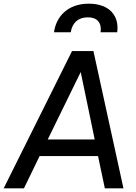

<svg xmlns="http://www.w3.org/2000/svg" viewBox="-47 -1022 739 1042"><path d="M-27 0H83L168 -175H485L522 0H623L460 -745H344ZM212 -265 391 -631 467 -265ZM246 -847H337C345 -899 378 -928 430 -928C480 -928 506 -899 499 -847H589C601 -932 551 -1002 435 -1002C321 -1002 258 -933 246 -847Z"/></svg>

Font: Mluvka Medium
Style: Italic
Weight: 500
Italic angle: -8°
Designer: Modified by Jiří Krblich, Original typeface by Gumpita Rahayu
Foundry: Gumpita Rahayu & Jiří Krblich
Version: Version 2.000;Glyphs 3.1.1 (3134)